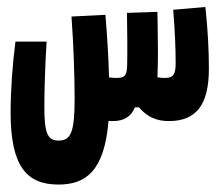

<svg xmlns="http://www.w3.org/2000/svg" viewBox="-20 -336 626 539"><path d="M144 182.1C221.2 182.1 272.9 144 284.7 3.4C288.6 3.9 292.5 3.9 296.9 3.9C327.1 3.9 347.7 -7.8 358.9 -34.7H370.1C393.6 -6.8 420.9 3.9 454.1 3.9C533.2 3.9 566.4 -44.9 566.4 -143.1C566.4 -196.8 563.5 -250.5 556.6 -316.4L466.3 -308.6C471.2 -247.1 473.1 -199.7 473.1 -159.2C473.1 -127.4 466.8 -117.2 442.9 -117.2C435.5 -117.2 428.2 -117.7 421.9 -119.1C424.3 -164.1 423.3 -223.6 422.4 -277.3C422.4 -286.1 421.9 -294.4 421.9 -302.7L336.4 -299.8C337.4 -247.6 337.9 -191.9 336.9 -150.9C335.9 -124 330.6 -117.2 306.6 -117.2C301.3 -117.2 293.9 -117.7 286.1 -118.7C284.7 -170.4 281.2 -233.9 275.9 -294.4L180.7 -289.6C186.5 -211.4 189.5 -119.6 189.5 -59.1C189.5 36.1 178.7 58.6 144.5 58.6C113.8 58.6 104.5 38.6 104.5 -35.6C104.5 -84.5 106.9 -156.7 110.8 -219.2H23.4C15.1 -156.7 9.8 -82.5 9.8 -20C9.8 131.3 55.2 182.1 144 182.1Z"/></svg>

Font: Cascadia Mono SemiBold
Style: Regular
Weight: 600
Monospace: yes
Designer: Aaron Bell
Foundry: Saja Typeworks
Version: Version 2404.023